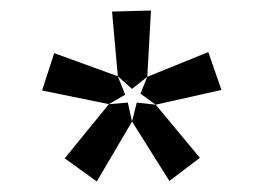

<svg xmlns="http://www.w3.org/2000/svg" viewBox="-20 -781 504 365"><path d="M260 -635 231 -612 204 -636 193 -759 267 -761ZM401 -610 276 -582 247 -603 260 -635 376 -682ZM218 -601 187 -583 60 -609 83 -680 204 -636ZM231 -550 164 -436 103 -480 187 -583 223 -586ZM360 -481 302 -437 231 -550 240 -586 276 -582Z"/></svg>

Font: Bitter Pro SemiBold
Style: Regular
Weight: 600
Designer: Sol Matas, and Bitter project Authors
Foundry: Sol Matas
Version: Version 1.010